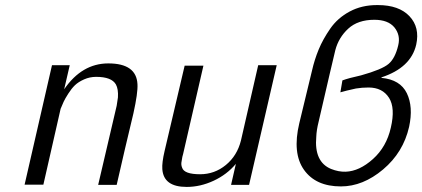

<svg xmlns="http://www.w3.org/2000/svg" viewBox="-20 -728 1665 757"><path d="M77 0 185 -471H255L233 -376Q303 -478 407 -478Q518 -478 522 -396Q524 -362 506 -281Q472 -140 440 1H367L440 -311Q444 -336 445 -344Q447 -377 437 -395Q420 -425 359 -425Q334 -425 311.5 -415Q289 -405 275.5 -392Q262 -379 249 -358.5Q236 -338 231 -327Q226 -316 219 -299L151 0Z M629 -133 708 -469H782L702 -121Q699 -113 696 -92Q693 -79 698 -67Q706 -41 769 -41Q826 -41 870.5 -77.5Q915 -114 930 -174L998 -471H1071L962 1H891L910 -82Q875 -40 822.5 -15.5Q770 9 716 9Q625 9 620 -61Q618 -86 629 -133Z M1160 -242 1210 -449Q1220 -493 1236.5 -533Q1253 -573 1282 -615Q1311 -657 1358.5 -682.5Q1406 -708 1466 -708H1470Q1553 -708 1594.5 -664Q1636 -620 1621 -552Q1600 -461 1484 -423V-421Q1558 -414 1584 -360.5Q1610 -307 1593 -228Q1570 -127 1490.5 -60Q1411 7 1324 7Q1225 7 1178.5 -58.5Q1132 -124 1160 -242ZM1322 -364 1330 -411Q1354 -420 1404 -431Q1486 -454 1512 -476Q1538 -498 1550 -549Q1560 -589 1535 -620Q1510 -650 1456 -650Q1391 -650 1353 -615Q1315 -580 1302 -530L1280 -437L1236 -247Q1228 -215 1227 -189Q1218 -90 1285 -62Q1315 -50 1343 -51Q1397 -53 1450.5 -101Q1504 -149 1521 -225Q1539 -302 1514 -342Q1488 -383 1433 -383Q1407 -383 1383 -379Q1342 -370 1322 -364Z"/></svg>

Font: Coval
Style: ExtraLight Italic
Weight: 200
Foundry: Context Ltd
Version: Version 001.000